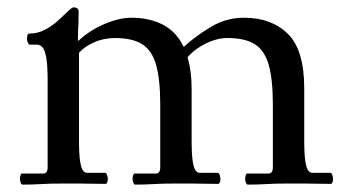

<svg xmlns="http://www.w3.org/2000/svg" viewBox="-20 -498 942 520"><path d="M193 -388Q223 -416 263 -433Q303 -450 336 -450Q384 -450 420.5 -431.5Q457 -413 477 -372H479Q508 -399 550 -424.5Q592 -450 641 -450Q715 -450 759.5 -406.5Q804 -363 804 -258V-118Q804 -80 807 -61Q810 -42 815 -36Q820 -30 825 -30H874Q878 -30 880 -24Q882 -18 882 -13Q882 -9 880.5 -4.5Q879 0 876 0Q849 0 832.5 -0.5Q816 -1 802 -1Q788 -1 767 -1Q724 -1 702 0.5Q680 2 651 2Q648 2 646 -3.5Q644 -9 644 -13Q644 -18 645.5 -23Q647 -28 649 -28H707Q719 -28 719 -45V-214Q719 -282 708 -321.5Q697 -361 670.5 -378Q644 -395 596 -395Q568 -395 538 -380.5Q508 -366 488 -343Q499 -305 499 -258V-118Q499 -80 502 -61Q505 -42 510 -36Q515 -30 520 -30H569Q573 -30 575 -24Q577 -18 577 -13Q577 -9 575.5 -4.5Q574 0 571 0Q544 0 527.5 -0.5Q511 -1 497 -1Q483 -1 462 -1Q419 -1 397 0.5Q375 2 346 2Q343 2 341 -3.5Q339 -9 339 -13Q339 -18 340.5 -23Q342 -28 344 -28H402Q414 -28 414 -45V-214Q414 -282 403 -321.5Q392 -361 365.5 -378Q339 -395 291 -395Q261 -395 235 -383.5Q209 -372 194 -355V-118Q194 -80 197 -61Q200 -42 205 -36Q210 -30 215 -30H264Q268 -30 270 -24Q272 -18 272 -13Q272 -9 270.5 -4.5Q269 0 266 0Q239 0 222.5 -0.5Q206 -1 192 -1Q178 -1 157 -1Q114 -1 92 0.5Q70 2 41 2Q38 2 36 -3.5Q34 -9 34 -13Q34 -18 35.5 -23Q37 -28 39 -28H97Q109 -28 109 -45V-280Q109 -323 105 -343.5Q101 -364 94.5 -370.5Q88 -377 81 -377H61Q58 -377 55.5 -382.5Q53 -388 53 -393Q53 -396 54 -401.5Q55 -407 59 -407Q82 -407 102 -417.5Q122 -428 137.5 -442.5Q153 -457 164 -467.5Q175 -478 179 -478Q193 -478 193 -466Q193 -448 192.5 -436.5Q192 -425 191.5 -415Q191 -405 191 -388Z"/></svg>

Font: Sedan
Style: Regular
Weight: 400
Designer: Sebastian Salazar
Foundry: Sebastian Salazar
Version: Version 1.100; ttfautohint (v1.8.4.7-5d5b)